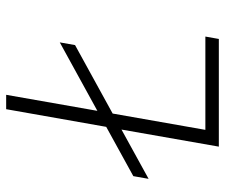

<svg xmlns="http://www.w3.org/2000/svg" viewBox="-74 -660 733 626"><g transform="rotate(-90 293.0 -346.5)"><path d="M23.4 -229 32.2 -278.8 192.9 -367.2 250.5 -693.4H297.4L245.1 -396L468.3 -518.6L459.5 -468.8L236.3 -346.2L183.1 -43.9H487.3L479.5 0H128.4L184.1 -317.4Z"/></g></svg>

Font: Cascadia Mono ExtraLight
Style: Italic
Weight: 200
Italic angle: -10°
Monospace: yes
Designer: Aaron Bell
Foundry: Saja Typeworks
Version: Version 2404.023; ttfautohint (v1.8.4)